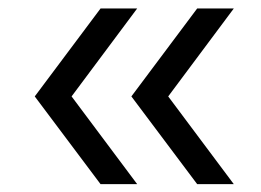

<svg xmlns="http://www.w3.org/2000/svg" viewBox="-20 -514 630 464"><path d="M223 -69 64 -281 223 -493.5H311.5L153 -281L311.5 -69ZM456.5 -69 297.5 -281 456.5 -493.5H545L386.5 -281L545 -69Z"/></svg>

Font: Encode Sans Expanded
Style: Regular
Weight: 400
Width: 7
Designer: Multiple Designers
Foundry: Impallari Type
Version: Version 3.000; ttfautohint (v1.8.3) -l 8 -r 50 -G 200 -x 14 